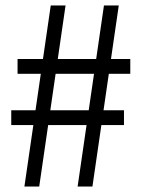

<svg xmlns="http://www.w3.org/2000/svg" viewBox="-20 -680 516 700"><path d="M263 0 359 -660H413L317 0ZM21 -224V-278H432V-224ZM69 0 165 -660H219L123 0ZM44 -411V-465H455V-411Z"/></svg>

Font: Bricolage Grotesque Condensed ExtraLight
Style: Regular
Weight: 250
Width: 3
Designer: Mathieu Triay
Foundry: Atelier Triay
Version: Version 1.000;gftools[0.9.30]